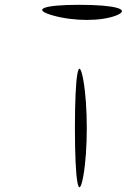

<svg xmlns="http://www.w3.org/2000/svg" viewBox="-20 -849 581 797"><path d="M291 -318C291 -97 306 -9 326 -119C345 -225 345 -410 326 -516C306 -626 291 -539 291 -318ZM199 -785C287 -760 400 -760 463 -785C525 -810 459 -829 309 -829C159 -829 111 -810 199 -785Z"/></svg>

Font: Venom Sans
Style: Regular
Weight: 400
Version: Version 1.001